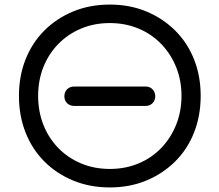

<svg xmlns="http://www.w3.org/2000/svg" viewBox="-20 -811 961 841"><path d="M305 -347Q286 -347 274 -359Q262 -371 262 -389Q262 -408 274 -420Q286 -432 305 -432H618Q636 -432 648 -420Q660 -408 660 -389Q660 -371 648 -359Q636 -347 618 -347ZM461 10Q374 10 301 -20Q228 -50 174.5 -103.5Q121 -157 92 -230.5Q63 -304 63 -391Q63 -478 92 -551Q121 -624 174.5 -677.5Q228 -731 301 -761Q374 -791 461 -791Q548 -791 620.5 -761Q693 -731 747 -677.5Q801 -624 830 -551Q859 -478 859 -391Q859 -304 830 -230.5Q801 -157 747 -103.5Q693 -50 620.5 -20Q548 10 461 10ZM461 -71Q529 -71 586.5 -95Q644 -119 686 -162.5Q728 -206 751.5 -264.5Q775 -323 775 -391Q775 -459 751.5 -517Q728 -575 686 -618.5Q644 -662 586.5 -686Q529 -710 461 -710Q393 -710 335.5 -686Q278 -662 235.5 -618.5Q193 -575 170 -517Q147 -459 147 -391Q147 -323 170 -264.5Q193 -206 235.5 -162.5Q278 -119 335.5 -95Q393 -71 461 -71Z"/></svg>

Font: Comfortaa Medium
Style: Regular
Weight: 500
Designer: Johan Aakerlund
Foundry: Johan Aakerlund
Version: Version 3.104; ttfautohint (v1.8.1.43-b0c9)